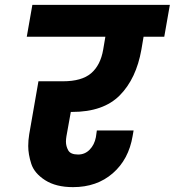

<svg xmlns="http://www.w3.org/2000/svg" viewBox="-20 -760 718 789"><path d="M271 -300 253 -200Q251 -188 251 -178Q251 -159 260.5 -142Q270 -125 301 -125Q329 -125 348.5 -145Q368 -165 374 -196L378 -224H529L525 -201Q509 -105 443.5 -48Q378 9 280 9Q210 9 165.5 -19.5Q121 -48 108.5 -87Q96 -126 96 -160Q96 -183 100 -208L138 -426H239Q316 -426 354.5 -459Q393 -492 404 -556L413 -609H90L113 -740H678L655 -609H570L561 -556Q540 -437 472.5 -368.5Q405 -300 276 -300Z"/></svg>

Font: Fz Poppins
Style: Bold Italic
Weight: 700
Italic angle: -10°
Designer: Ninad Kale (Devanagari), Jonny Pinhorn (Latin)
Foundry: Indian Type Foundry
Version: Vit hóa bi Vntype.Com & FontZin.Com